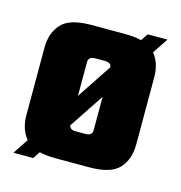

<svg xmlns="http://www.w3.org/2000/svg" viewBox="-86 -597 653 694"><g transform="rotate(15 240.5 -249.5)"><path d="M446 -375V-124Q446 -68 415 -34Q384 0 304 0H177Q97 0 66 -34Q35 -68 35 -124V-375Q35 -431 66 -465Q97 -499 177 -499H304Q384 -499 415 -465Q446 -431 446 -375ZM284 -135V-364Q284 -375 278 -380.5Q272 -386 259 -386H222Q209 -386 203 -380.5Q197 -375 197 -364V-135Q197 -124 203 -118.5Q209 -113 222 -113H259Q272 -113 278 -118.5Q284 -124 284 -135ZM383 -519H457L99 20H25Z"/></g></svg>

Font: Teko Variable Light
Style: Regular
Weight: 300
Designer: Manushi Parikh, Jonny Pinhorn
Foundry: Indian Type Foundry
Version: Version 3.000